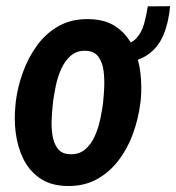

<svg xmlns="http://www.w3.org/2000/svg" viewBox="-20 -601 579 631"><path d="M465.8 -580.1 539.1 -580.6Q534.2 -526.4 516.6 -484.9Q499 -443.4 463.4 -419.7Q427.7 -396 369.6 -394L375.5 -453.6Q410.2 -455.6 428 -475.1Q445.8 -494.6 453.6 -522.9Q461.4 -551.3 465.8 -580.1ZM30.8 -255.4 31.7 -265.6Q37.6 -314.5 55.2 -363.3Q72.8 -412.1 102.3 -452.4Q131.8 -492.7 174.3 -516.1Q216.8 -539.6 272.9 -538.1Q327.1 -537.1 362.3 -512.5Q397.5 -487.8 416.7 -448.2Q436 -408.7 441.4 -362.1Q446.8 -315.4 442.4 -270.5L440.9 -259.8Q434.6 -210.4 417.2 -162.1Q399.9 -113.8 369.9 -74.2Q339.8 -34.7 297.4 -11.5Q254.9 11.7 198.7 10.3Q145.5 8.8 110.6 -15.6Q75.7 -40 56.6 -79.1Q37.6 -118.2 31.7 -164.3Q25.9 -210.4 30.8 -255.4ZM154.3 -266.1 153.3 -255.4Q151.4 -237.8 149.9 -211.2Q148.4 -184.6 152.1 -158.2Q155.8 -131.8 168.9 -113.5Q182.1 -95.2 209.5 -94.2Q239.3 -92.8 259.3 -109.6Q279.3 -126.5 291.3 -153.1Q303.2 -179.7 309.3 -208.5Q315.4 -237.3 318.4 -259.8L319.3 -270Q321.3 -288.1 322.5 -314.9Q323.7 -341.8 320.3 -368.7Q316.9 -395.5 303.7 -414.1Q290.5 -432.6 263.2 -434.1Q232.9 -435.5 212.9 -418.2Q192.9 -400.9 180.9 -373.8Q168.9 -346.7 163.1 -317.6Q157.2 -288.6 154.3 -266.1Z"/></svg>

Font: Roboto Condensed SemiBold
Style: Italic
Weight: 600
Italic angle: -12°
Designer: Christian Robertson
Foundry: Google
Version: Version 3.008; 2023